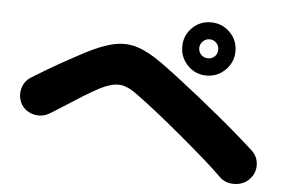

<svg xmlns="http://www.w3.org/2000/svg" viewBox="-47 -763 1093 744"><g transform="rotate(5 500.0 -391.0)"><path d="M832 -104Q804 -132 760 -170.5Q716 -209 666.5 -250.5Q617 -292 568 -331Q519 -370 480 -398Q442 -426 411 -427Q380 -428 335 -405Q307 -390 272.5 -368.5Q238 -347 205.5 -326Q173 -305 151 -292Q123 -276 91.5 -283.5Q60 -291 43 -318Q27 -346 34.5 -377.5Q42 -409 70 -426Q91 -439 124.5 -459Q158 -479 196 -500Q234 -521 266 -538Q331 -572 378.5 -582Q426 -592 469.5 -578Q513 -564 566 -526Q594 -506 632.5 -476.5Q671 -447 715 -412Q759 -377 802 -341.5Q845 -306 882.5 -273.5Q920 -241 946 -217Q969 -195 969.5 -162.5Q970 -130 946 -106Q924 -84 889.5 -83Q855 -82 832 -104ZM745 -492Q702 -492 672 -522.5Q642 -553 642 -596Q642 -639 672 -669Q702 -699 745 -699Q788 -699 818.5 -669Q849 -639 849 -596Q849 -553 818.5 -522.5Q788 -492 745 -492ZM745 -559Q761 -559 771.5 -569.5Q782 -580 782 -596Q782 -611 771.5 -622Q761 -633 745 -633Q730 -633 719 -622Q708 -611 708 -596Q708 -580 719 -569.5Q730 -559 745 -559Z"/></g></svg>

Font: Zen Maru Gothic Black
Style: Regular
Weight: 900
Designer: Yoshimichi Ohira
Foundry: Positype
Version: Version 1.001